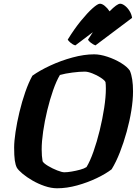

<svg xmlns="http://www.w3.org/2000/svg" viewBox="-20 -1012 745 1032"><path d="M287 0Q255 0 220 -12Q185 -24 154 -42Q123 -60 101 -78.5Q79 -97 71 -110Q63 -125 59.5 -150Q56 -175 56 -219Q56 -252 63.5 -302.5Q71 -353 84.5 -409.5Q98 -466 116 -517.5Q134 -569 154 -605Q193 -633 250 -659.5Q307 -686 369.5 -703Q432 -720 486 -720Q518 -720 557.5 -707Q597 -694 630.5 -673.5Q664 -653 678 -632Q695 -592 695 -521Q695 -474 686 -418Q677 -362 661 -304Q645 -246 624.5 -193.5Q604 -141 580 -102Q549 -78 500 -54.5Q451 -31 395 -15.5Q339 0 287 0ZM326 -86Q342 -86 365.5 -90Q389 -94 411 -100Q433 -106 445 -114Q464 -145 482.5 -197.5Q501 -250 516 -311.5Q531 -373 540 -432Q549 -491 549 -535Q549 -559 547 -571Q542 -581 521.5 -594.5Q501 -608 476.5 -617.5Q452 -627 436 -627Q408 -627 369 -622Q330 -617 302 -609Q283 -577 265.5 -527Q248 -477 234 -419Q220 -361 212 -306Q204 -251 204 -209Q204 -173 209 -145Q215 -134 238.5 -120Q262 -106 287.5 -96Q313 -86 326 -86ZM385 -768Q371 -772 359 -782.5Q347 -793 344 -799Q379 -856 414.5 -899.5Q450 -943 477.5 -967.5Q505 -992 517 -992Q529 -992 543.5 -980Q558 -968 569 -951Q609 -992 626 -992Q637 -992 651 -981.5Q665 -971 676 -953.5Q687 -936 690 -916L493 -768Q480 -773 468 -782.5Q456 -792 453 -799Q466 -820 479 -839Z"/></svg>

Font: Texturina ExtraBold
Style: Italic
Weight: 800
Italic angle: -11°
Designer: Guillermo Torres Carreño
Foundry: Omnibus-Type
Version: Version 1.002; ttfautohint (v1.8.3)